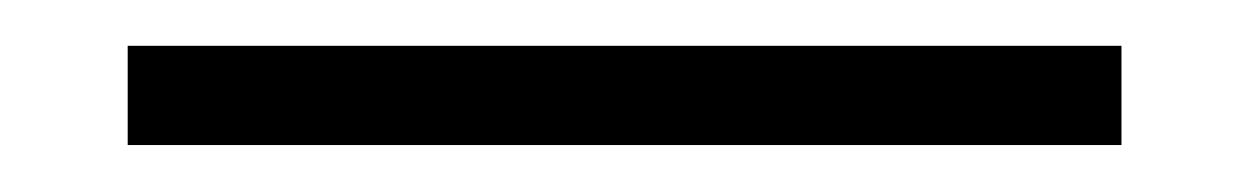

<svg xmlns="http://www.w3.org/2000/svg" viewBox="-20 -426 540 83"><path d="M464.8 -406.2V-363.3H35.2V-406.2Z"/></svg>

Font: BabelStone Sani Yi
Style: Regular
Weight: 400
Designer: Andrew West
Foundry: BabelStone
Version: Version 1.00 November 22, 2015, initial release